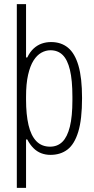

<svg xmlns="http://www.w3.org/2000/svg" viewBox="-20 -743 460 936"><path d="M62 173V-723H107V-463H113Q126 -490 144 -506.5Q162 -523 183.5 -530.5Q205 -538 229 -538Q278 -538 311.5 -510.5Q345 -483 362.5 -423Q380 -363 380 -265Q380 -161 361.5 -100.5Q343 -40 309 -14Q275 12 226 12Q202 12 181 4Q160 -4 143 -21Q126 -38 113 -63H107V173ZM224 -28Q260 -28 284 -51.5Q308 -75 320.5 -125Q333 -175 333 -255V-271Q333 -352 321 -402Q309 -452 285.5 -475Q262 -498 226 -498Q203 -498 181.5 -486Q160 -474 143.5 -448Q127 -422 117 -378.5Q107 -335 107 -271V-257Q107 -185 119 -133.5Q131 -82 157 -55Q183 -28 224 -28Z"/></svg>

Font: Archivo Condensed Thin
Style: Regular
Weight: 250
Width: 3
Designer: Hector Gatti
Foundry: Omnibus-Type
Version: Version 2.001